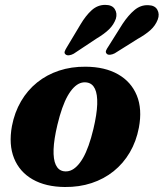

<svg xmlns="http://www.w3.org/2000/svg" viewBox="-20 -754 671 788"><path d="M331.7 -480.2Q410.7 -479.7 464.6 -449Q518.5 -418.3 541.4 -362.4Q564.4 -306.6 550 -230Q539.3 -173.8 512.7 -128.5Q486.1 -83.1 446.3 -51.2Q406.5 -19.3 355.8 -2.6Q305.1 14.1 246.1 13.5Q167.6 12.9 113.9 -17.8Q60.3 -48.4 37.7 -104.5Q15.1 -160.6 29 -236.7Q39.8 -293 66.3 -338.3Q92.7 -383.6 132.3 -415.5Q171.9 -447.4 222.4 -464.1Q272.9 -480.8 331.7 -480.2ZM240.8 -51.3Q255.4 -48.9 269.2 -54Q283 -59.2 296 -72.3Q309.1 -85.4 321.1 -106.3Q333 -127.2 343.6 -156.9Q354.2 -186.5 363.3 -224.6Q377.6 -284.9 379 -326Q380.3 -367.1 369.7 -389.5Q359.2 -411.8 337 -415.4Q322.5 -417.8 308.9 -412.7Q295.3 -407.5 282.4 -394.4Q269.5 -381.3 257.6 -360.4Q245.8 -339.5 235.3 -309.8Q224.8 -280.2 215.7 -242.1Q201.4 -182.2 199.9 -140.9Q198.5 -99.6 209 -77.3Q219.5 -55 240.8 -51.3ZM310.2 -653.4Q331.8 -689.9 356 -711.8Q380.2 -733.8 411.2 -734Q440.1 -734.2 451 -716.7Q462 -699.3 455.6 -677.3Q446.9 -652.6 427.6 -633.7Q408.3 -614.8 375.5 -595.3L282.4 -533.5Q272.9 -528.2 263.5 -527.1Q254.1 -526.1 248.8 -530.9Q243.2 -535.7 245.6 -542.9Q248.1 -550.2 253.9 -559.4ZM483.2 -656.2Q506.9 -691.9 532 -712.8Q557.1 -733.8 587.7 -732.8Q615.8 -732.2 625.8 -713.9Q635.8 -695.7 627.4 -673.7Q617.9 -649 597.7 -630.7Q577.5 -612.4 544.7 -594.1L450.7 -535.1Q441.2 -530.2 431.7 -529.3Q422.2 -528.5 417.7 -533.7Q412.5 -539.3 415.3 -546.5Q418.2 -553.8 424.1 -562.2Z"/></svg>

Font: Fraunces
Style: Italic
Weight: 900
Italic angle: -16°
Version: Version 1.000;[0bf87f6ff]